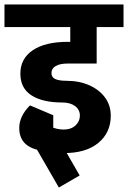

<svg xmlns="http://www.w3.org/2000/svg" viewBox="-45 -673 572 858"><path d="M-25 -552V-653H507V-552ZM238 11V-94Q273 -94 292.5 -112.5Q312 -131 312 -156H450Q450 -80 394 -34Q338 12 238 11ZM233 -215Q145 -215 95.5 -247Q46 -279 46 -344L185 -347Q185 -327 202.5 -319.5Q220 -312 251 -312ZM312 -156Q312 -183 290.5 -199Q269 -215 233 -215L251 -312Q309 -312 354 -292Q399 -272 424.5 -237Q450 -202 450 -156ZM46 -344Q46 -411 101.5 -448.5Q157 -486 257 -486V-389Q223 -389 204 -378Q185 -367 185 -347ZM257 -389V-486H387V-389ZM269 -435V-626H387V-435ZM41 -101H151Q151 -83 160.5 -72.5Q170 -62 193 -62V4Q117 4 79 -22Q41 -48 41 -101ZM89 -202 179 -160Q151 -124 151 -101H41Q41 -154 89 -202ZM89 -202 193 -158V-46H97ZM241 11Q225 11 208.5 8Q192 5 172 -1L175 -109Q194 -101 209.5 -97.5Q225 -94 241 -94ZM218 165 83 -69 176 -123 311 111Z"/></svg>

Font: Akshar Light SemiBold
Style: Regular
Weight: 600
Version: Version 1.100